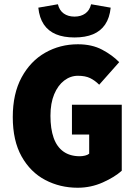

<svg xmlns="http://www.w3.org/2000/svg" viewBox="-20 -870 640 902"><path d="M345 12Q262 12 192.5 -24.5Q123 -61 81.5 -135Q40 -209 40 -320Q40 -430 81.5 -506.5Q123 -583 192.5 -622.5Q262 -662 346 -662Q412 -662 460 -636.5Q508 -611 540 -578L446 -472Q426 -492 403.5 -503Q381 -514 346 -514Q311 -514 281.5 -491.5Q252 -469 234.5 -427Q217 -385 217 -326Q217 -265 232 -222.5Q247 -180 278 -158Q309 -136 355 -136Q367 -136 379.5 -139Q392 -142 399 -148V-238H318V-378H552V-68Q519 -38 463 -13Q407 12 345 12ZM330 -694Q279 -694 243 -709Q207 -724 186 -755Q165 -786 160 -834L252 -850Q259 -821 279.5 -806.5Q300 -792 330 -792Q360 -792 380.5 -806.5Q401 -821 408 -850L500 -834Q495 -786 474 -755Q453 -724 417 -709Q381 -694 330 -694Z"/></svg>

Font: Source Code Pro ExtraLight Black
Style: Regular
Weight: 900
Monospace: yes
Version: Version 1.018;hotconv 1.0.116;makeotfexe 2.5.65601